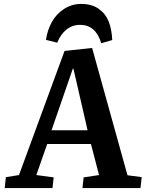

<svg xmlns="http://www.w3.org/2000/svg" viewBox="-20 -953 738 973"><path d="M392.1 -933.1Q444.8 -933.1 479.7 -908.7Q514.6 -884.3 530.5 -844.7Q546.4 -805.2 548.8 -750L493.2 -733.9Q464.8 -827.1 386.2 -827.1Q346.7 -827.1 316.9 -803.2Q287.1 -779.3 270 -736.8L212.9 -751Q220.2 -800.3 242.2 -840.6Q264.2 -880.9 303.5 -907Q342.8 -933.1 392.1 -933.1ZM446.8 -710 626 -64.9 698.2 -55.2 691.9 0H397.9L403.8 -54.2L481.9 -65.9L440.9 -223.1H219.2L164.1 -65.9L252 -54.2L246.1 0H3.9L9.8 -55.2L76.2 -65.9L307.1 -694.8ZM241.2 -293H423.8L352.1 -605H349.1Z"/></svg>

Font: Literata Book
Style: Bold Italic
Weight: 700
Italic angle: -3°
Designer: Latin by Veronika Burian and Jose Scaglione. Greek by Irene Vlachou. Cyrillic by Vera Evstafieva
Foundry: TypeTogether
Version: Version 1.003;PS 001.003;hotconv 1.0.88;makeotf.lib2.5.64775